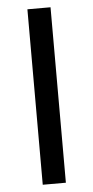

<svg xmlns="http://www.w3.org/2000/svg" viewBox="-52 -743 376 775"><g transform="rotate(-5 136.0 -355.5)"><path d="M183.1 0H89.4V-710.9H183.1Z"/></g></svg>

Font: Noboto
Style: Regular
Weight: 400
Designer: Google
Version: Version 2.001101; 2014